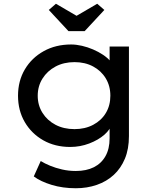

<svg xmlns="http://www.w3.org/2000/svg" viewBox="-20 -773 830 1023"><path d="M384 230Q314 230 255 212Q196 194 160 167L197 85Q218 98 247 110Q276 122 311 130Q346 138 384 138Q440 138 480 118Q520 98 542 59Q564 20 564 -36V-121L575 -114Q569 -84 536.5 -55.5Q504 -27 455.5 -8.5Q407 10 354 10Q273 10 210.5 -25.5Q148 -61 112 -122.5Q76 -184 76 -263Q76 -342 112.5 -403.5Q149 -465 213 -500.5Q277 -536 359 -536Q386 -536 416.5 -529Q447 -522 476 -509.5Q505 -497 529 -481Q553 -465 568.5 -446.5Q584 -428 586 -410L564 -402V-525H667V-48Q667 21 645.5 72.5Q624 124 586 159Q548 194 496 212Q444 230 384 230ZM377 -85Q433 -85 476.5 -108Q520 -131 544 -171Q568 -211 568 -263Q568 -315 543.5 -355.5Q519 -396 476 -419Q433 -442 377 -442Q320 -442 276 -418.5Q232 -395 206.5 -354.5Q181 -314 181 -263Q181 -212 206.5 -171.5Q232 -131 276 -108Q320 -85 377 -85ZM345 -607 240 -720 278 -753 403 -680H373L498 -753L536 -720L431 -607Z"/></svg>

Font: Lexend Exa
Style: Regular
Weight: 400
Designer: Bonnie Shaver-Troup, Thomas Jockin
Foundry: Lexend
Version: Version 1.007